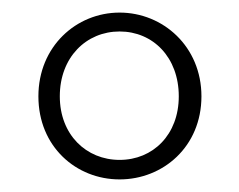

<svg xmlns="http://www.w3.org/2000/svg" viewBox="-20 -762 379 305"><path d="M170 -508C117 -508 75 -548 75 -609C75 -671 117 -712 170 -712C223 -712 264 -671 264 -609C264 -548 223 -508 170 -508ZM170 -477C239 -477 300 -529 300 -609C300 -688 239 -742 170 -742C101 -742 41 -688 41 -609C41 -529 101 -477 170 -477Z"/></svg>

Font: Noto Serif TC Light
Style: Regular
Weight: 300
Designer: Ryoko NISHIZUKA 西塚涼子 (kana & ideographs); Frank Grießhammer (Latin, Greek & Cyrillic); Wenlong ZHANG 张文龙 (bopomofo); San
Foundry: Adobe
Version: Version 2.001;hotconv 1.1.0;makeotfexe 2.6.0